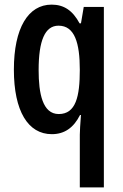

<svg xmlns="http://www.w3.org/2000/svg" viewBox="-20 -570 531 830"><path d="M325 240H429V-540H342L330 -469H324C294 -525 256 -550 203 -550C102 -550 40 -449 40 -269C40 -90 101 10 204 10C258 10 298 -17 326 -73H330C327 -33 325 -4 325 12ZM234 -77C164 -77 147 -166 147 -267C147 -394 174 -459 233 -459C303 -459 325 -384 325 -268C325 -153 308 -77 234 -77Z"/></svg>

Font: Kathrein 67 Medium Condensed
Style: Regular
Weight: 500
Width: 3
Designer: Lazydogs Typefoundry, based on Open Sans by Ascender Corporation
Foundry: Lazydogs Typefoundry
Version: Version 1.003;PS 001.003;hotconv 1.0.88;makeotf.lib2.5.64775